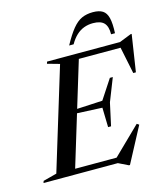

<svg xmlns="http://www.w3.org/2000/svg" viewBox="-173 -1027 1020 1163"><g transform="rotate(-15 337.0 -446.0)"><path d="M246 -671 169.5 -692.5 173.5 -705H374L159.5 0H-37.5L-33.5 -12.5L52 -35ZM623 -682.5 676.5 -671H289.5L301 -705H631L705.5 -734.5H712L676.5 -503H660ZM490 30 428.5 0H85.5L97.5 -34H499.5L419.5 -24L600.5 -200.5L614 -191.5L496.5 30ZM446.5 -226H428L425 -348.5L207 -358.5L214 -378L435.5 -389.5L515.5 -511.5H534L477.5 -368ZM501.5 -858Q471.5 -858 445.2 -848.2Q419 -838.5 396.8 -817.8Q374.5 -797 356 -764.5H328Q361.5 -826 389.8 -860.5Q418 -895 448.5 -908.8Q479 -922.5 518.5 -922.5Q557 -922.5 579.2 -908.5Q601.5 -894.5 610 -860.2Q618.5 -826 615.5 -764.5H591Q592 -813 571 -835.5Q550 -858 501.5 -858Z"/></g></svg>

Font: Newsreader 60pt Medium
Style: Italic
Weight: 500
Italic angle: -17°
Designer: Hugues Gentile
Foundry: Production Type
Version: Version 1.003